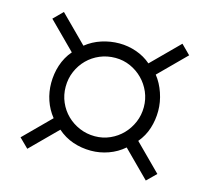

<svg xmlns="http://www.w3.org/2000/svg" viewBox="-84 -796 791 732"><g transform="rotate(15 311.5 -430.0)"><path d="M585.9 -195.8 482.9 -298.8Q505.9 -326.2 516.4 -359.4Q526.9 -392.6 526.9 -428.2Q526.9 -463.4 514.9 -498.5Q502.9 -533.7 481.9 -560.1L585.9 -664.1L549.8 -700.2L443.8 -594.2Q418.5 -616.2 385.5 -627.7Q352.5 -639.2 317.9 -639.2Q282.7 -639.2 248.5 -628.2Q214.4 -617.2 187 -595.2L82 -700.2L45.9 -664.1L150.9 -559.1Q139.2 -545.9 130.4 -530Q121.6 -514.2 116 -497.1Q110.4 -480 107.7 -462.2Q105 -444.3 105 -426.8Q105 -391.6 116 -358.9Q127 -326.2 148.9 -298.8L45.9 -195.8L82 -160.2L185.1 -263.2Q212.9 -238.8 246.6 -227.3Q280.3 -215.8 317.9 -215.8Q352.5 -215.8 386.2 -227.8Q419.9 -239.7 446.8 -263.2L549.8 -160.2ZM470.2 -428.2Q470.2 -396.5 458.3 -368.4Q446.3 -340.3 425.8 -319.1Q405.3 -297.9 377.4 -285.4Q349.6 -272.9 317.9 -272.9Q285.6 -272.9 257.3 -284.9Q229 -296.9 207.8 -317.6Q186.5 -338.4 174.3 -366.5Q162.1 -394.5 162.1 -426.8Q162.1 -459.5 174.3 -487.8Q186.5 -516.1 207.5 -537.1Q228.5 -558.1 256.8 -570.1Q285.2 -582 317.9 -582Q349.1 -582 377 -569.6Q404.8 -557.1 425.5 -536.1Q446.3 -515.1 458.3 -487.3Q470.2 -459.5 470.2 -428.2Z"/></g></svg>

Font: Galatia SIL
Style: Bold
Weight: 700
Designer: Development by SIL's NRSI team
Version: Version 2.1